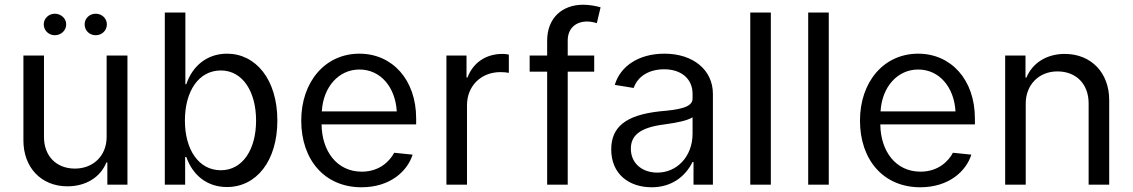

<svg xmlns="http://www.w3.org/2000/svg" viewBox="-20 -781 4790 812"><path d="M431 -202C431 -122 374 -68 297 -68C218 -68 166 -121 166 -202V-546H79V-187C79 -72 155 7 265 7C344 7 405 -32 430 -94H434V0H519V-546H431ZM165 -678C165 -652 186 -632 212 -632C238 -632 260 -652 260 -678C260 -703 238 -723 212 -723C186 -723 165 -703 165 -678ZM338 -678C338 -652 358 -632 385 -632C411 -632 432 -652 432 -678C432 -703 411 -723 385 -723C358 -723 338 -703 338 -678Z M940 10C1064 10 1153 -100 1153 -271C1153 -446 1061 -554 940 -554C854 -554 793 -500 768 -425H764V-728H677V0H763V-117H768C794 -42 854 10 940 10ZM762 -271C762 -395 820 -483 914 -483C1006 -483 1063 -394 1063 -271C1063 -150 1007 -61 914 -61C819 -61 762 -150 762 -271Z M1509 11C1630 11 1703 -57 1725 -127L1647 -135C1630 -102 1587 -55 1510 -55C1404 -55 1341 -143 1340 -255H1740V-280C1740 -444 1639 -554 1500 -554C1355 -554 1254 -435 1254 -271C1254 -105 1353 11 1509 11ZM1341 -310C1347 -414 1413 -487 1500 -487C1590 -487 1652 -412 1658 -310Z M1868 0H1955V-336C1955 -418 2015 -476 2096 -476C2109 -476 2122 -475 2132 -473V-550C2123 -552 2115 -553 2105 -553C2036 -553 1981 -517 1957 -453H1953V-546H1868Z M2294 -609V-546H2220V-478H2294V0H2381V-478H2493V-546H2381V-610C2381 -660 2414 -690 2463 -690C2477 -690 2492 -687 2504 -683L2520 -750C2503 -755 2475 -761 2446 -761C2359 -761 2294 -706 2294 -609Z M2736 11C2816 11 2876 -30 2909 -96H2913V0H2995V-384C2995 -484 2913 -554 2790 -554C2680 -554 2603 -500 2580 -422L2660 -409C2677 -459 2726 -488 2789 -488C2862 -488 2909 -447 2909 -384V-364C2909 -326 2851 -317 2769 -310C2625 -294 2565 -243 2565 -149C2565 -44 2641 11 2736 11ZM2648 -152C2648 -208 2686 -242 2791 -255C2841 -262 2885 -270 2909 -285V-216C2909 -118 2842 -51 2760 -51C2696 -51 2648 -90 2648 -152Z M3240 -728H3153V0H3240Z M3485 -728H3398V0H3485Z M3872 11C3993 11 4066 -57 4088 -127L4010 -135C3993 -102 3950 -55 3873 -55C3767 -55 3704 -143 3703 -255H4103V-280C4103 -444 4002 -554 3863 -554C3718 -554 3617 -435 3617 -271C3617 -105 3716 11 3872 11ZM3704 -310C3710 -414 3776 -487 3863 -487C3953 -487 4015 -412 4021 -310Z M4318 -343C4318 -423 4374 -479 4452 -479C4532 -479 4584 -425 4584 -344V0H4671V-358C4671 -473 4595 -553 4483 -553C4406 -553 4346 -514 4321 -453H4317V-546H4231V0H4318Z"/></svg>

Font: Wafeq
Style: Regular
Weight: 400
Designer: Rasmus Andersson & Azza Alameddine
Foundry: Google & TypeTogether
Version: Version 3.000;FEAKit 1.0